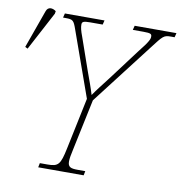

<svg xmlns="http://www.w3.org/2000/svg" viewBox="-157 -802 832 878"><g transform="rotate(10 259.0 -363.0)"><path d="M-64 -526 31 -705 33 -717C17 -729 -5 -732 -13 -708L-76 -532ZM78 0H289L293 -20H258C225 -20 212 -25 212 -51C212 -64 215 -82 221 -108L271 -345L488 -627C536 -690 539 -694 572 -694H589L594 -714H400L395 -694H444C479 -694 483 -690 483 -678C483 -668 481 -657 436 -601L327 -456C300 -421 278 -393 261 -368C253 -396 237 -439 225 -472L173 -621C162 -650 159 -664 159 -677C159 -690 165 -694 197 -694H255L260 -714H76L71 -694H83C117 -694 121 -690 135 -650L243 -347L193 -108C177 -31 168 -20 118 -20H82Z"/></g></svg>

Font: Noto Serif SemiCondensed Thin
Style: Italic
Weight: 100
Width: 4
Italic angle: -12°
Designer: Monotype Design Team
Foundry: Monotype Imaging Inc.
Version: Version 2.013